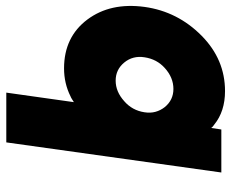

<svg xmlns="http://www.w3.org/2000/svg" viewBox="-84 -656 752 625"><g transform="rotate(-90 292.5 -344.0)"><path d="M342 -344Q378 -344 401 -316Q424 -288 418 -250Q412 -210 383 -184Q352 -156 315 -156Q279 -156 256 -184Q245 -198 240.5 -214.5Q236 -231 239 -250Q242 -270 251 -286.5Q260 -303 275 -316Q306 -344 342 -344ZM382 -512Q333 -512 291 -491Q286 -489 281.5 -486Q277 -483 272 -480L303 -700H141L43 0H183L188 -33Q190 -30 193 -27.5Q196 -25 199 -23Q242 12 308 12Q411 12 488 -64Q567 -142 582 -250Q597 -361 541 -436Q484 -512 382 -512Z"/></g></svg>

Font: Unageo
Style: Black-Italic
Weight: 900
Designer: Richard Sepsi
Foundry: Richard Sepsi
Version: Version 2.000